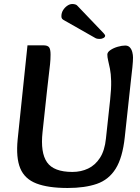

<svg xmlns="http://www.w3.org/2000/svg" viewBox="-20 -921 698 957"><path d="M317 16Q220 16 161.5 -6.5Q103 -29 81 -82Q59 -135 68 -226L117 -695H197Q217 -695 224.5 -685.5Q232 -676 232 -649Q232 -625 229.5 -601Q227 -577 223 -545Q219 -513 214 -466L192 -262Q181 -160 214.5 -112Q248 -64 341 -64Q384 -64 419.5 -81Q455 -98 478.5 -134.5Q502 -171 508 -230L529 -424Q535 -480 534 -517Q533 -554 528 -578.5Q523 -603 519 -619.5Q515 -636 515 -649Q515 -661 530.5 -671.5Q546 -682 567 -688Q588 -694 604 -694Q619 -694 627.5 -684.5Q636 -675 639.5 -661Q643 -647 643 -634Q643 -617 640 -586.5Q637 -556 633 -524L602 -238Q591 -135 556.5 -80Q522 -25 462.5 -4.5Q403 16 317 16ZM496 -756 366 -892Q362 -897 355 -899Q348 -901 340 -901Q328 -901 315.5 -892.5Q303 -884 294.5 -870.5Q286 -857 286 -840Q286 -832 289.5 -827.5Q293 -823 303 -818L456 -731Q462 -728 468 -727.5Q474 -727 478 -727Q487 -727 495.5 -731.5Q504 -736 504 -743Q504 -746 501.5 -749Q499 -752 496 -756Z"/></svg>

Font: Alkatra
Style: Regular
Weight: 400
Designer: Suman Bhandary
Version: Version 1.100;gftools[0.9.22]